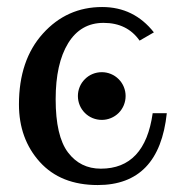

<svg xmlns="http://www.w3.org/2000/svg" viewBox="-20 -516 535 544"><path d="M268.6 -176.3Q254.9 -176.3 242.4 -181.4Q230 -186.5 220.5 -196Q210.9 -205.6 205.8 -218Q200.7 -230.5 200.7 -244.1Q200.7 -257.3 205.8 -269.8Q210.9 -282.2 220.5 -291.7Q230 -301.3 242.4 -306.4Q254.9 -311.5 268.6 -311.5Q281.7 -311.5 294.2 -306.4Q306.6 -301.3 316.2 -291.7Q325.7 -282.2 330.8 -269.8Q335.9 -257.3 335.9 -244.1Q335.9 -230.5 330.8 -218Q325.7 -205.6 316.2 -196Q306.6 -186.5 294.2 -181.4Q281.7 -176.3 268.6 -176.3ZM256.8 8.3Q151.9 8.3 92.8 -57.1Q33.7 -122.6 33.7 -220.2Q33.7 -345.7 101.6 -420.9Q169.4 -496.1 269.5 -496.1Q359.4 -496.1 416 -424.3L375.5 -400.9Q340.3 -451.2 273.4 -451.2Q208.5 -451.2 173.1 -393.6Q137.7 -335.9 137.7 -234.9Q137.7 -130.4 172.6 -84.2Q207.5 -38.1 265.6 -38.1Q390.6 -38.1 412.6 -195.3H452.6Q431.2 8.3 256.8 8.3Z"/></svg>

Font: Munson
Style: Regular
Weight: 400
Designer: Paul James MIller
Foundry: High-Logic / Made with FontCreator
Version: Version 2.10;May 5, 2019;FontCreator 11.5.0.2430 64-bit